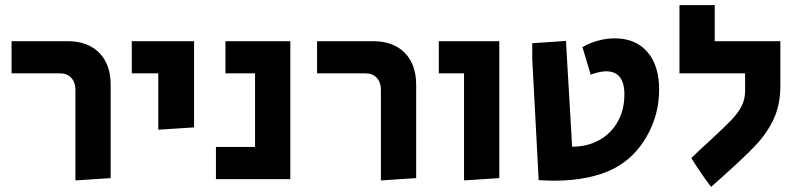

<svg xmlns="http://www.w3.org/2000/svg" viewBox="-20 -696 3102 746"><path d="M273 -347Q273 -376 257 -393.5Q241 -411 213 -411H25V-536H242Q321 -536 365.5 -491Q410 -446 410 -366V-4L273 5Z M595 -411H492V-536H734V-201L595 -192Z M819 -125H971V-411H856V-536H1108V0H819Z M1460 -347Q1460 -376 1444 -393.5Q1428 -411 1400 -411H1212V-536H1429Q1508 -536 1552.5 -491Q1597 -446 1597 -366V-4L1460 5Z M1783 -411H1685V-536H1920V-4L1783 5Z M2073 4 2048 -467V-528L2179 -537L2203 -126Q2262 -126 2308 -151.5Q2354 -177 2380 -223Q2406 -269 2406 -329Q2406 -419 2335 -419Q2312 -419 2275 -406L2243 -513Q2268 -528 2301.5 -537.5Q2335 -547 2369 -547Q2449 -547 2495 -494.5Q2541 -442 2541 -348Q2541 -250 2492.5 -165.5Q2444 -81 2363 -40Q2320 -18 2261.5 -6Q2203 6 2136 6Q2113 6 2073 4Z M2666 -82Q2699 -114 2741 -152Q2796 -203 2821.5 -229.5Q2847 -256 2861 -283Q2875 -310 2875 -342V-411H2620V-676H2757V-536H3012V-362Q3012 -289 2986 -233.5Q2960 -178 2915.5 -131Q2871 -84 2780 -3L2743 30Q2707 -16 2666 -82Z"/></svg>

Font: Secular One
Style: Regular
Weight: 400
Designer: Michal Sahar
Foundry: Hagilda
Version: Version 1.000